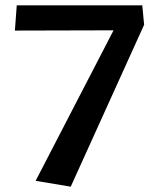

<svg xmlns="http://www.w3.org/2000/svg" viewBox="-20 -680 581 722"><path d="M522 -587 246 22 114 0 407 -566 36 -565 43 -660H515Z"/></svg>

Font: Sansita
Style: Regular
Weight: 400
Designer: Pablo Cosgaya
Foundry: Omnibus-Type
Version: Version 1.006;hotconv 1.0.109;makeotfexe 2.5.65596